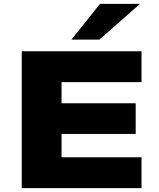

<svg xmlns="http://www.w3.org/2000/svg" viewBox="-20 -969 820 989"><path d="M92 0V-705H709V-546H297V-437H679V-279H297V-159H709V0ZM348 -765 495 -949H701L492 -765Z"/></svg>

Font: Nunito Sans 10pt Expanded Black
Style: Regular
Weight: 900
Width: 7
Designer: Vernon Adams
Foundry: Vernon Adams
Version: Version 3.101;gftools[0.9.27]